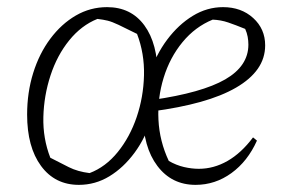

<svg xmlns="http://www.w3.org/2000/svg" viewBox="-20 -510 812 538"><path d="M201 8Q134 8 95 -45Q56 -98 56 -189Q56 -251 73 -305.5Q90 -360 121 -401.5Q152 -443 192.5 -466.5Q233 -490 280 -490Q347 -490 384.5 -439Q422 -388 422 -297Q422 -235 405 -179.5Q388 -124 357 -82Q326 -40 286.5 -16Q247 8 201 8ZM231 -25Q276 -42 310 -84Q344 -126 363 -182Q382 -238 383.5 -299Q385 -360 364 -415Q330 -432 312 -440.5Q294 -449 282 -452Q270 -455 253 -457Q208 -439 174 -397Q140 -355 121.5 -298.5Q103 -242 101.5 -182Q100 -122 121 -68Q148 -54 173 -41.5Q198 -29 231 -25ZM528 8Q461 8 421 -45Q381 -98 381 -187Q381 -247 399 -302Q417 -357 448.5 -399Q480 -441 520 -465.5Q560 -490 605 -490Q656 -490 689.5 -459.5Q723 -429 723 -383Q723 -347 702.5 -317.5Q682 -288 641.5 -264.5Q601 -241 542 -224.5Q483 -208 407 -198V-230Q546 -250 611 -287.5Q676 -325 676 -385Q676 -396 674 -407Q672 -418 667 -429Q640 -440 619.5 -447Q599 -454 576 -455Q527 -435 491.5 -392Q456 -349 438.5 -292Q421 -235 424 -174.5Q427 -114 453 -59Q474 -47 495.5 -42Q517 -37 537 -37Q579 -37 617.5 -59Q656 -81 689 -125L700 -116Q674 -58 628.5 -25Q583 8 528 8Z"/></svg>

Font: Piazzolla Thin Thin
Style: Italic
Weight: 250
Italic angle: -11.3°
Version: Version 2.005